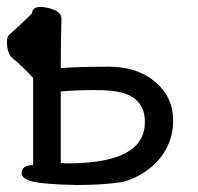

<svg xmlns="http://www.w3.org/2000/svg" viewBox="-23 -508 566 550"><path d="M171 -40Q392 -40 392 -158Q392 -224 328 -242Q301 -250 250 -250Q198 -250 151 -246V-41ZM197 22Q93 20 63 10Q39 2 39 -12Q39 -35 72 -35V-285Q37 -322 11 -343Q-3 -357 -3 -388Q-3 -401 2 -407Q38 -439 69 -470Q69 -488 93 -488Q112 -488 132.5 -479.5Q153 -471 153 -454Q151 -380 151 -313Q209 -317 289 -317Q370 -317 421.5 -273.5Q473 -230 473 -163Q473 -117 452 -79.5Q431 -42 394 -17Q357 8 323 14Q270 22 197 22Z"/></svg>

Font: LXGW WenKai Medium
Style: Regular
Weight: 500
Designer: LXGW / Fontworks Inc.
Foundry: LXGW / Fontworks Inc.
Version: Version 1.501; October 10, 2024